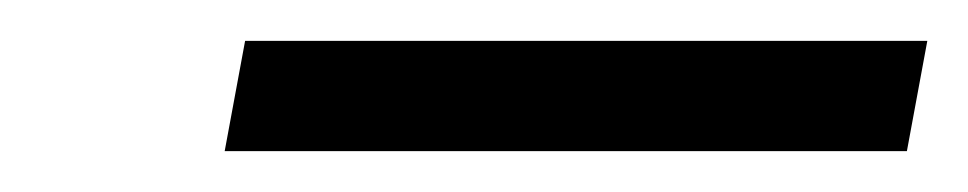

<svg xmlns="http://www.w3.org/2000/svg" viewBox="-20 -648 474 94"><path d="M100 -628H434L424 -574H90Z"/></svg>

Font: Sarabun
Style: Italic
Weight: 400
Italic angle: -10°
Designer: Suppakit Chalermlarp | Katatrad Co.,Ltd.
Foundry: Cadson Demak Co.,Ltd.
Version: Version 1.000; ttfautohint (v1.6)